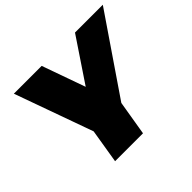

<svg xmlns="http://www.w3.org/2000/svg" viewBox="-157 -914 1128 1128"><g transform="rotate(-45 407.0 -350.5)"><path d="M814 -701 483 -216 447 0H215L250 -213L75 -701H306L402 -431L583 -701Z"/></g></svg>

Font: Gontserrat Black
Style: Italic
Weight: 900
Italic angle: -11.3°
Designer: Julieta Ulanovsky
Foundry: Julieta Ulanovsky
Version: Version 6.001